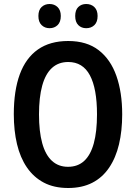

<svg xmlns="http://www.w3.org/2000/svg" viewBox="-20 -930 680 960"><path d="M591 -358Q591 -276 575 -208.5Q559 -141 525.5 -91.5Q492 -42 441 -16Q390 10 321 10Q250 10 199 -17Q148 -44 114.5 -93Q81 -142 65 -209.5Q49 -277 49 -359Q49 -477 79 -558.5Q109 -640 169.5 -682.5Q230 -725 321 -725Q414 -725 473.5 -679Q533 -633 562 -550.5Q591 -468 591 -358ZM175 -358Q175 -273 191 -214.5Q207 -156 239.5 -126Q272 -96 320 -96Q369 -96 401 -125.5Q433 -155 449 -213.5Q465 -272 465 -358Q465 -487 429.5 -553.5Q394 -620 321 -620Q272 -620 239.5 -590Q207 -560 191 -501.5Q175 -443 175 -358ZM172 -850Q172 -880 188 -895Q204 -910 228 -910Q252 -910 268 -894.5Q284 -879 284 -850Q284 -820 268 -804.5Q252 -789 228 -789Q204 -789 188 -804.5Q172 -820 172 -850ZM356 -850Q356 -880 371.5 -895Q387 -910 411 -910Q436 -910 452 -894.5Q468 -879 468 -850Q468 -820 452 -804.5Q436 -789 411 -789Q387 -789 371.5 -804.5Q356 -820 356 -850Z"/></svg>

Font: Noto Sans Khmer Condensed SemiBold
Style: Regular
Weight: 600
Width: 3
Designer: Danh Hong and the Monotype Design Team
Foundry: Monotype Imaging Inc.
Version: Version 2.004